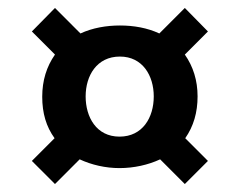

<svg xmlns="http://www.w3.org/2000/svg" viewBox="-20 -620 602 482"><path d="M195 -378C195 -430 223 -478 281 -478C338 -478 366 -430 366 -378C366 -325 338 -277 280 -277C222 -277 195 -326 195 -378ZM380 -536C350 -550 316 -556 281 -556C247 -556 212 -550 182 -536L118 -600L60 -541L118 -483C97 -453 86 -418 86 -377C86 -336 96 -302 117 -273L60 -216L118 -158L180 -220C210 -206 245 -198 280 -198C316 -198 352 -206 382 -220L444 -158L502 -216L445 -273C466 -303 476 -338 476 -378C476 -418 465 -453 444 -483L502 -541L444 -600Z"/></svg>

Font: Matrixport Bold
Style: Regular
Weight: 600
Designer: Ninad Kale (Devanagari), Jonny Pinhorn (Latin)
Foundry: Indian Type Foundry
Version: Version 2.000;PS 1.0;hotconv 1.0.79;makeotf.lib2.5.61930; tt